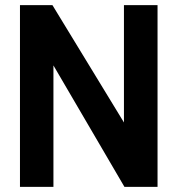

<svg xmlns="http://www.w3.org/2000/svg" viewBox="-20 -731 696 751"><path d="M58.1 0H189V-475.1L466.8 0H596.2V-710.9H464.8V-252L185.1 -710.9H58.1Z"/></svg>

Font: Tuffy
Style: Bold
Weight: 700
Designer: Thatcher Ulrich, Karoly Barta, Michael Everson
Version: Version 001.270